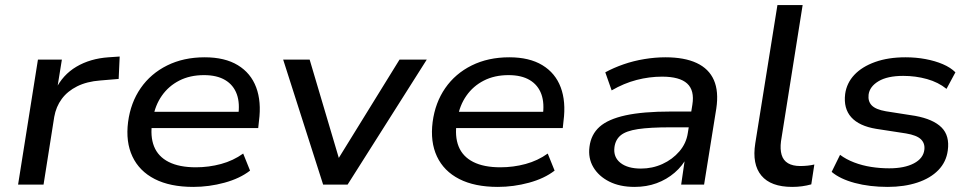

<svg xmlns="http://www.w3.org/2000/svg" viewBox="-20 -725 3815 754"><path d="M51 0 129 -491H223L204 -373H198Q226 -431 280 -463Q334 -495 406 -500L450 -503L446 -415L374 -409Q321 -405 283 -386Q245 -367 222.5 -336.5Q200 -306 193 -266L151 0Z M739 9Q648 9 587.5 -22Q527 -53 500 -110.5Q473 -168 483 -246Q493 -322 532.5 -379Q572 -436 636.5 -468Q701 -500 784 -500Q863 -500 914 -469Q965 -438 986 -382Q1007 -326 997 -250L994 -222H555L564 -286H937L915 -268Q923 -319 910 -355Q897 -391 864.5 -410.5Q832 -430 781 -430Q726 -430 684 -408.5Q642 -387 615.5 -349Q589 -311 581 -262L578 -247Q569 -190 585 -150Q601 -110 642.5 -89Q684 -68 749 -68Q800 -68 848 -81Q896 -94 935 -122L962 -55Q922 -24 861.5 -7.5Q801 9 739 9Z M1249 0 1092 -491H1196L1317 -83H1297L1549 -491H1656L1345 0Z M1935 9Q1844 9 1783.5 -22Q1723 -53 1696 -110.5Q1669 -168 1679 -246Q1689 -322 1728.5 -379Q1768 -436 1832.5 -468Q1897 -500 1980 -500Q2059 -500 2110 -469Q2161 -438 2182 -382Q2203 -326 2193 -250L2190 -222H1751L1760 -286H2133L2111 -268Q2119 -319 2106 -355Q2093 -391 2060.5 -410.5Q2028 -430 1977 -430Q1922 -430 1880 -408.5Q1838 -387 1811.5 -349Q1785 -311 1777 -262L1774 -247Q1765 -190 1781 -150Q1797 -110 1838.5 -89Q1880 -68 1945 -68Q1996 -68 2044 -81Q2092 -94 2131 -122L2158 -55Q2118 -24 2057.5 -7.5Q1997 9 1935 9Z M2472 9Q2414 9 2372.5 -12Q2331 -33 2310 -68.5Q2289 -104 2295 -149Q2301 -197 2334.5 -227Q2368 -257 2436.5 -272Q2505 -287 2615 -287H2710L2700 -225H2612Q2532 -225 2485.5 -218Q2439 -211 2418 -194Q2397 -177 2393 -147Q2388 -108 2416.5 -85.5Q2445 -63 2497 -63Q2542 -63 2581.5 -81Q2621 -99 2648 -130.5Q2675 -162 2681 -202L2699 -314Q2708 -370 2678.5 -397Q2649 -424 2580 -424Q2530 -424 2480 -411Q2430 -398 2382 -370L2357 -441Q2390 -459 2429 -472.5Q2468 -486 2510.5 -493Q2553 -500 2593 -500Q2668 -500 2716 -477.5Q2764 -455 2783.5 -410.5Q2803 -366 2793 -299L2745 0H2655L2671 -110H2679Q2661 -74 2629.5 -47Q2598 -20 2558.5 -5.5Q2519 9 2472 9Z M3091 9Q3007 9 2970 -35.5Q2933 -80 2946 -162L3033 -705H3132L3047 -170Q3043 -139 3049.5 -117Q3056 -95 3074.5 -84Q3093 -73 3123 -73Q3137 -73 3151.5 -74.5Q3166 -76 3178 -79L3166 -1Q3148 4 3129.5 6.5Q3111 9 3091 9Z M3466 9Q3395 9 3337 -6.5Q3279 -22 3246 -50L3279 -117Q3303 -99 3334.5 -87Q3366 -75 3401 -69.5Q3436 -64 3472 -64Q3532 -64 3569 -83.5Q3606 -103 3610 -137Q3613 -162 3596.5 -178Q3580 -194 3538 -201L3421 -219Q3354 -230 3323 -264.5Q3292 -299 3299 -356Q3305 -399 3335 -431Q3365 -463 3416.5 -481.5Q3468 -500 3536 -500Q3577 -500 3614.5 -493Q3652 -486 3682.5 -473Q3713 -460 3732 -441L3697 -376Q3665 -402 3620.5 -414.5Q3576 -427 3527 -427Q3465 -427 3430 -406Q3395 -385 3391 -353Q3388 -327 3403.5 -311Q3419 -295 3459 -288L3574 -270Q3645 -257 3677.5 -224.5Q3710 -192 3702 -134Q3696 -89 3665 -57Q3634 -25 3582.5 -8Q3531 9 3466 9Z"/></svg>

Font: Nunito Sans 10pt SemiExpanded Medium
Style: Italic
Weight: 500
Width: 6
Italic angle: -9°
Designer: Vernon Adams
Foundry: Vernon Adams
Version: Version 3.101;gftools[0.9.27]